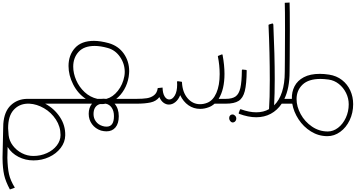

<svg xmlns="http://www.w3.org/2000/svg" viewBox="-20 -817 2803 1513"><path d="M514 0H336Q407 38 451.5 104.5Q496 171 494 250Q493 303 458.5 348.5Q424 394 367 420.5Q310 447 244 447Q180 447 125.5 419Q71 391 40 341L38 427Q40 506 51 555.5Q62 605 97 662L58 676Q24 613 12.5 561Q1 509 0 432V431V420L5 197Q5 174 6 163V160Q13 62 64.5 13Q116 -36 192 -38H514ZM212 0H194Q128 3 86 51Q44 99 44 193Q44 209 48 249Q53 293 81.5 330.5Q110 368 152.5 390Q195 412 243 412Q300 412 349.5 389.5Q399 367 428 329Q457 291 457 247Q457 181 420.5 125Q384 69 327 36Q270 3 212 0Z M1018 0H883Q916 38 916 99Q916 156 890 187Q864 218 819 218Q799 218 776 212Q731 197 705 161.5Q679 126 679 80Q679 31 705 0H514V-38H656Q593 -80 556.5 -152Q520 -224 520 -297Q520 -382 570.5 -438.5Q621 -495 720 -495Q771 -495 837 -477Q913 -455 955.5 -394.5Q998 -334 998 -256Q998 -241 994 -211Q985 -157 959 -112Q933 -67 896 -38H1018ZM726 -455Q642 -455 599.5 -408.5Q557 -362 557 -292Q557 -239 580.5 -185Q604 -131 647 -91Q690 -51 747 -38H779Q785 -39 797 -39Q808 -39 813 -38H819Q870 -52 909 -101.5Q948 -151 960 -217Q963 -234 963 -250Q963 -315 925.5 -369Q888 -423 829 -439Q772 -455 726 -455ZM813 0Q792 5 768 3Q743 10 730 30Q717 50 717 82Q717 115 736 140.5Q755 166 788 176Q803 181 820 181Q878 181 878 98Q878 58 860.5 32Q843 6 813 0Z M1759 0H1671Q1648 20 1625 28Q1592 41 1557 41Q1506 41 1465 12.5Q1424 -16 1400 -67Q1386 -32 1362 -12.5Q1338 7 1311 7Q1288 7 1268 -8Q1248 -23 1236 -52Q1211 -19 1166 -9.5Q1121 0 1058 0H1017V-38H1056Q1105 -38 1137.5 -43Q1170 -48 1194 -66.5Q1218 -85 1223 -123L1261 -127Q1262 -82 1277 -57.5Q1292 -33 1314 -33Q1339 -33 1357.5 -64.5Q1376 -96 1376 -151L1375 -171Q1375 -177 1380 -177H1382L1410 -173Q1414 -173 1414 -169V-167Q1418 -90 1458 -43Q1498 4 1556 4Q1586 4 1613 -7Q1659 -25 1685 -84.5Q1711 -144 1711 -233Q1711 -302 1697 -372Q1696 -375 1700 -377L1727 -388Q1730 -389 1732 -388Q1734 -387 1734 -384Q1749 -303 1749 -235Q1749 -112 1703 -38H1759Z M1892 -269 1919 -266Q1921 -266 1922.5 -264.5Q1924 -263 1924 -261Q1923 -154 1909 -99Q1895 -44 1860.5 -22Q1826 0 1759 0V-38Q1810 -38 1836.5 -57Q1863 -76 1874 -123.5Q1885 -171 1886 -264Q1886 -269 1892 -269ZM1842 117Q1842 104 1832.5 94.5Q1823 85 1812 85Q1800 85 1793 93Q1786 101 1786 113Q1786 128 1796.5 139.5Q1807 151 1821 147Q1831 144 1836.5 135.5Q1842 127 1842 117Z M2274 0H2200Q2165 52 2114 79.5Q2063 107 1999 107Q1937 107 1864 80Q1862 79 1861 77Q1860 75 1861 73L1871 47Q1873 42 1878 44Q1944 68 1999 68Q2057 68 2100 43Q2106 -38 2106 -188Q2106 -399 2096 -619Q2096 -622 2100 -624L2126 -632H2127Q2132 -632 2134 -623Q2145 -381 2145 -195Q2145 -75 2140 13Q2181 -26 2202.5 -93Q2224 -160 2224 -250Q2224 -318 2225 -356Q2226 -399 2226 -576Q2226 -753 2224 -795L2262 -797Q2264 -754 2264 -577Q2264 -399 2263 -356Q2262 -317 2262 -250Q2262 -123 2221 -38H2274Z M2763 4Q2763 72 2735.5 130Q2708 188 2661 222Q2614 256 2560 256Q2490 256 2430.5 219Q2371 182 2332.5 123Q2294 64 2283 0H2274V-38H2280Q2278 -92 2301 -137Q2324 -182 2374 -208.5Q2424 -235 2501 -235Q2534 -235 2573 -229Q2632 -220 2675 -186.5Q2718 -153 2740.5 -103.5Q2763 -54 2763 4ZM2570 -190Q2532 -195 2506 -195Q2411 -195 2364 -150Q2317 -105 2317 -36Q2317 23 2349.5 82.5Q2382 142 2438.5 180.5Q2495 219 2563 219Q2606 219 2644 190Q2682 161 2705 111.5Q2728 62 2728 5Q2728 -42 2707 -84.5Q2686 -127 2650 -155.5Q2614 -184 2570 -190Z"/></svg>

Font: Vibes
Style: Regular
Weight: 400
Designer: AbdElmomen Kadhim
Version: Version 1.100